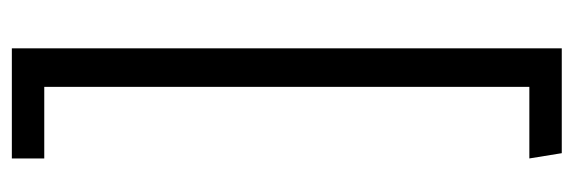

<svg xmlns="http://www.w3.org/2000/svg" viewBox="-339 -401 959 321"><g transform="rotate(-90 140.5 -240.5)"><path d="M220.2 -700.2V219.2H44.9L36.1 165H155.8V-646H36.1V-700.2Z"/></g></svg>

Font: LT Hoop Light
Style: Regular
Weight: 300
Designer: Daniel Lyons
Foundry: LyonsType
Version: Version 1.000